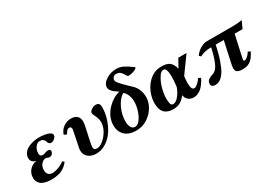

<svg xmlns="http://www.w3.org/2000/svg" viewBox="-5 -1522 3189 2305"><g transform="rotate(-30 1589.0 -369.0)"><path d="M264.2 -369.1Q261.2 -356 261.2 -339.8Q261.2 -295.9 301.8 -295.9Q313 -295.9 337.4 -304.4Q361.8 -313 375 -313Q412.1 -313 412.1 -291Q412.1 -267.6 397.5 -250.2Q382.8 -232.9 361.8 -232.9Q342.8 -232.9 332 -239Q321.3 -245.1 313 -245.1Q281.2 -245.1 259 -225.3Q236.8 -205.6 228 -180.4Q219.2 -155.3 219.2 -129.9Q219.2 -92.8 239 -71.3Q258.8 -49.8 293.9 -49.8Q328.6 -49.8 376.5 -66.9Q424.3 -84 462.9 -113.8L485.8 -95.2Q465.3 -66.9 439.7 -46.4Q414.1 -25.9 390.4 -14.9Q366.7 -3.9 338.1 2.4Q309.6 8.8 289.1 10.5Q268.6 12.2 244.1 12.2Q192.4 12.2 155 1.2Q117.7 -9.8 97.7 -28.8Q77.6 -47.9 68.8 -69.1Q60.1 -90.3 60.1 -115.2Q60.1 -176.8 99.4 -221.2Q138.7 -265.6 198.2 -273.9Q167 -280.3 147.9 -299.1Q128.9 -317.9 128.9 -349.1Q128.9 -382.3 144.8 -409.4Q160.6 -436.5 185.5 -453.4Q210.4 -470.2 242.7 -481.4Q274.9 -492.7 305.4 -497.3Q335.9 -502 365.2 -502Q394 -502 422.9 -498.3Q451.7 -494.6 477.3 -487.5Q502.9 -480.5 519 -467.8Q535.2 -455.1 535.2 -439Q535.2 -415.5 510.5 -393.8Q485.8 -372.1 460.9 -372.1Q446.8 -372.1 436 -381.6Q425.3 -391.1 421.9 -402.8Q411.6 -436.5 395 -448.2Q378.4 -460 349.1 -460Q319.8 -460 296.4 -433.8Q272.9 -407.7 264.2 -369.1Z M731.9 -421.9Q706.5 -421.9 675.8 -365.2L637.7 -379.9Q656.2 -439.5 704.8 -473.1Q753.4 -506.8 804.7 -506.8Q861.3 -506.8 891.1 -480.5Q920.9 -454.1 920.9 -401.9Q920.9 -380.9 914.6 -348.1L870.6 -144Q860.8 -94.2 860.8 -79.1Q860.8 -58.1 870.6 -48.6Q880.4 -39.1 906.7 -39.1Q935.5 -39.1 967.5 -59.1Q999.5 -79.1 1028.8 -112.8Q1104 -201.7 1104 -289.1Q1104 -313 1097.2 -337.4Q1090.3 -361.8 1081.8 -378.2Q1073.2 -394.5 1066.4 -411.4Q1059.6 -428.2 1059.6 -439Q1059.6 -460.4 1089.6 -480.7Q1119.6 -501 1147.9 -501Q1179.2 -501 1191.9 -485.6Q1204.6 -470.2 1204.6 -439.9Q1204.6 -358.9 1179 -277.8Q1153.3 -196.8 1109.9 -132.6Q1066.4 -68.4 1002.4 -28.1Q938.5 12.2 867.7 12.2Q798.3 12.2 756.6 -23.9Q714.8 -60.1 714.8 -118.2Q714.8 -135.7 718.8 -151.9L765.6 -383.8Q765.6 -405.3 758.5 -413.6Q751.5 -421.9 731.9 -421.9Z M1430.7 -34.2Q1471.2 -34.2 1507.8 -88.9Q1535.6 -129.4 1553.7 -190.2Q1571.8 -251 1571.8 -304.2Q1571.8 -379.4 1530.8 -438Q1529.8 -438.5 1525.6 -443.4Q1521.5 -448.2 1516.6 -451.7Q1511.7 -455.1 1506.8 -455.1Q1502 -455.1 1497.6 -452.1Q1436.5 -408.2 1398.2 -322Q1359.9 -235.8 1359.9 -150.9Q1359.9 -98.1 1377.7 -66.2Q1395.5 -34.2 1430.7 -34.2ZM1476.6 -495.1Q1415.5 -533.7 1393.1 -561Q1370.6 -588.4 1370.6 -610.8Q1370.6 -668.5 1437 -710Q1501.5 -751 1575.7 -751Q1626 -751 1669.2 -730.5Q1712.4 -710 1783.7 -658.2Q1788.6 -655.8 1788.6 -649.9Q1782.2 -633.3 1743.4 -619.1Q1704.6 -605 1676.8 -605Q1657.2 -605 1653.8 -610.8Q1647 -619.6 1637.7 -635.3Q1628.4 -650.9 1621.8 -660.2Q1615.2 -669.4 1604.5 -679.4Q1593.8 -689.5 1578.6 -694.3Q1563.5 -699.2 1543 -699.2Q1522.9 -699.2 1506.8 -682.4Q1490.7 -665.5 1490.7 -644Q1491.2 -633.3 1499.3 -618.7Q1507.3 -604 1528.1 -581.8Q1548.8 -559.6 1562.3 -545.7Q1575.7 -531.7 1608.9 -500.2Q1642.1 -468.8 1652.8 -458Q1686 -426.3 1704.3 -379.4Q1722.7 -332.5 1722.7 -282.2Q1722.7 -220.2 1693.4 -161.9Q1664.1 -103.5 1612.8 -60.1Q1529.3 12.2 1419.9 12.2H1417Q1314.5 10.7 1262.7 -42.7Q1210.9 -96.2 1210.9 -178.2Q1210.9 -297.4 1307.6 -397Q1383.8 -474.6 1476.6 -495.1Z M2100.6 -200.2Q2110.8 -286.1 2110.8 -335Q2110.8 -459 2064.9 -459Q2048.3 -459 2034.4 -449.7Q2020.5 -440.4 2012.5 -429.4Q2004.4 -418.5 1990.7 -396Q1960.4 -347.2 1941.2 -275.9Q1921.9 -204.6 1921.9 -143.1Q1921.9 -121.1 1923.1 -106.2Q1924.3 -91.3 1928 -75Q1931.6 -58.6 1940.2 -50.3Q1948.7 -42 1961.9 -42Q1999.5 -42 2039.1 -89.1Q2078.6 -136.2 2100.6 -200.2ZM2278.8 -80.1Q2296.4 -80.1 2326.7 -106.2Q2356.9 -132.3 2376 -165L2408.7 -148.9Q2402.3 -133.8 2392.1 -116Q2381.8 -98.1 2364 -74.5Q2346.2 -50.8 2325.9 -32.2Q2305.7 -13.7 2277.6 -0.7Q2249.5 12.2 2220.7 12.2Q2171.4 12.2 2141.6 -14.6Q2111.8 -41.5 2107.9 -82Q2074.2 -36.1 2033 -12Q1991.7 12.2 1934.6 12.2Q1771 12.2 1771 -162.1Q1771 -226.6 1795.4 -293.5Q1819.8 -360.4 1863.8 -410.2Q1903.3 -455.6 1950.4 -480.2Q1997.6 -504.9 2066.9 -504.9Q2136.7 -504.9 2173.6 -476.6Q2210.4 -448.2 2228.5 -378.9L2292 -494.1H2406.7L2243.7 -269Q2235.8 -211.4 2235.8 -181.2Q2235.8 -158.2 2237.3 -142.6Q2238.8 -127 2242.9 -111.6Q2247.1 -96.2 2256.1 -88.4Q2265.1 -80.6 2278.8 -80.1Z M2966.3 -66.9Q2983.9 -66.9 3007.1 -86.9Q3030.3 -106.9 3050.3 -140.1L3083.5 -126Q3062.5 -82 3040 -53.5Q3017.6 -24.9 2992.9 -10.7Q2968.3 3.4 2946 8.3Q2923.8 13.2 2894.5 13.2Q2841.3 13.2 2820.3 -2.9Q2799.3 -19 2799.3 -53.2Q2799.3 -76.2 2809.6 -123L2871.6 -405.8H2759.8Q2738.3 -305.7 2721.4 -252Q2704.6 -198.2 2677.7 -133.8Q2669.4 -114.3 2659.4 -95.7Q2649.4 -77.1 2634 -56.9Q2618.7 -36.6 2602.1 -22Q2585.4 -7.3 2563.5 2.4Q2541.5 12.2 2518.6 12.2Q2460.4 12.2 2460.4 -33.2Q2460.4 -44.9 2463.4 -54.9Q2466.3 -64.9 2472.9 -72.5Q2479.5 -80.1 2485.4 -85.4Q2491.2 -90.8 2502.4 -96.2Q2513.7 -101.6 2520.3 -104.5Q2526.9 -107.4 2540.5 -112.3Q2554.2 -117.2 2559.6 -119.1Q2604.5 -137.2 2636.2 -206.8Q2668 -276.4 2696.3 -405.8Q2598.6 -405.8 2539.6 -370.1L2516.6 -391.1Q2547.9 -436.5 2595.7 -465.3Q2643.6 -494.1 2687.5 -494.1H3043.5Q3122.6 -494.1 3177.7 -505.9L3132.3 -405.8H3022.5L2973.6 -185.1Q2952.6 -90.8 2952.6 -81.1Q2952.6 -72.8 2955.8 -69.8Q2959 -66.9 2966.3 -66.9Z"/></g></svg>

Font: Linguistics Pro
Style: Bold Italic
Weight: 700
Italic angle: -12°
Designer: Stefan Peev, Context Ltd
Foundry: Stefan Peev, Context Ltd
Version: Version 001.000